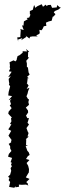

<svg xmlns="http://www.w3.org/2000/svg" viewBox="-20 -879 333 907"><path d="M168 -722 166 -738 176 -736 181 -742 187 -755 199 -757 197 -772 211 -778 224 -781 229 -800 234 -802 242 -812 234 -820 239 -827 256 -834 268 -844H263L250 -855L248 -844L226 -842L220 -856L206 -855L201 -850L196 -857L183 -847L177 -859L157 -850L146 -842L143 -854L140 -852L135 -833L121 -827V-812L124 -810L118 -796L106 -794L111 -788L93 -778L91 -758L84 -759L92 -737L76 -742L78 -735L76 -707L77 -704L61 -702L66 -682L65 -692L86 -699L80 -689L105 -705L101 -711L119 -697L122 -705L133 -707H158L151 -712L162 -717ZM110 -299 117 -321H109L103 -333L113 -348L112 -357L102 -371C107 -375 112 -379 117 -384L114 -397L117 -409L112 -412L105 -424L110 -436L113 -449L119 -464L106 -459L115 -475L106 -487H108L111 -511L118 -508L108 -516L120 -527L115 -537L112 -560L107 -563V-579L104 -592L106 -594L118 -608H112L113 -633L118 -634L103 -648L108 -636L87 -637V-630L72 -618L63 -614L59 -600V-596L53 -589L44 -594L25 -585L27 -570L26 -562L28 -555L22 -542L35 -540L19 -515L31 -519L21 -506L22 -495L24 -484L22 -480L28 -471L21 -445L20 -437L19 -428L37 -425L21 -406L34 -411L27 -403L32 -387L26 -381L35 -368L21 -352L19 -342C24 -336 30 -330 36 -324L32 -320L34 -306L27 -293L34 -292L24 -275L19 -268L33 -261L20 -238L36 -216L32 -215L33 -207L21 -199L28 -188V-178L34 -166L22 -152L18 -139L37 -133L30 -113L36 -110L32 -102L36 -93L30 -85L33 -72L28 -54L18 -44L31 -34L24 -38L21 -28L28 -19L23 4L47 8L56 0L53 6L70 3L69 -7L83 -6L102 -7L114 -4L111 0L112 -11L104 -19L118 -32L119 -34L102 -41L115 -63H116L117 -80L113 -96L105 -110L101 -104L119 -123L103 -128L112 -142L120 -147L116 -159L109 -167L101 -190H112L103 -194L104 -221H101L116 -234H110L115 -251L112 -255L105 -274L117 -291C115 -294 112 -296 110 -299Z"/></svg>

Font: Charger Distortion
Style: 1
Weight: 400
Designer: Jasper
Foundry: Cannot Into Space Fonts
Version: Version 0.98